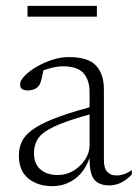

<svg xmlns="http://www.w3.org/2000/svg" viewBox="-20 -626 470 656"><path d="M354 7.5Q318 7.5 301.8 -12.8Q285.5 -33 286 -87Q269.5 -39 235.5 -14.5Q201.5 10 158.5 10Q109 10 76.8 -16.2Q44.5 -42.5 44.5 -94Q44.5 -118.5 53.5 -139.8Q62.5 -161 87.8 -180.5Q113 -200 160.8 -219.2Q208.5 -238.5 286 -259.5V-311.5Q286 -352.5 265.2 -376Q244.5 -399.5 195 -399.5Q166.5 -399.5 128 -385.5Q124.5 -366 120.8 -351.5Q117 -337 110 -330Q104 -323.5 94.2 -320.2Q84.5 -317 75 -317Q48.5 -317 48.5 -337.5Q48.5 -350.5 63.8 -366.5Q79 -382.5 104 -397.2Q129 -412 158.2 -421.5Q187.5 -431 215 -431Q281.5 -431 308.2 -401.8Q335 -372.5 335 -320.5V-79.5Q335 -51 346.5 -38.8Q358 -26.5 378.5 -26.5Q390.5 -26.5 403.2 -30.8Q416 -35 430.5 -45V-30Q411.5 -10 392.2 -1.2Q373 7.5 354 7.5ZM96 -103Q96 -66.5 118.2 -47.2Q140.5 -28 177.5 -28Q207 -28 231.5 -43Q256 -58 271 -81.2Q286 -104.5 286 -129.5V-235Q203 -212 162.5 -192.2Q122 -172.5 109 -151.2Q96 -130 96 -103ZM74 -569V-606H311V-569Z"/></svg>

Font: Newsreader Text Light
Style: Regular
Weight: 300
Designer: Hugues Gentile
Foundry: Production Type
Version: Version 1.002